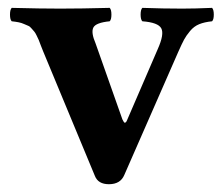

<svg xmlns="http://www.w3.org/2000/svg" viewBox="-20 -456 569 488"><path d="M341.8 -401.9Q337.4 -406.2 337.4 -418.9Q337.4 -431.6 341.8 -436Q395.5 -434.1 442.9 -434.1Q475.1 -434.1 519 -436Q523.4 -431.6 523.4 -418.9Q523.4 -406.2 519 -401.9Q499.5 -399.9 486.3 -394.5Q473.1 -389.2 463.1 -377.2Q453.1 -365.2 447.8 -355.2Q442.4 -345.2 433.1 -324.2L295.9 -11.2Q286.1 12.2 256.8 12.2Q229.5 12.2 221.2 -8.8L89.8 -325.2Q87.9 -329.6 83.7 -340.6Q79.6 -351.6 78.4 -354.5Q77.1 -357.4 73.2 -365.5Q69.3 -373.5 67.1 -375.7Q64.9 -377.9 60.5 -383.3Q56.2 -388.7 51.8 -390.4Q47.4 -392.1 41 -395Q34.7 -397.9 27.1 -399.4Q19.5 -400.9 9.8 -401.9Q5.4 -406.2 5.4 -418.9Q5.4 -431.6 9.8 -436Q84 -434.1 132.8 -434.1Q184.6 -434.1 258.8 -436Q263.2 -431.6 263.2 -418.9Q263.2 -406.2 258.8 -401.9Q223.6 -398.4 217.3 -386Q210.9 -373.5 223.1 -345.2L291 -152.8Q293.9 -146.5 296.1 -144.5Q298.3 -142.6 301.8 -147.9L380.9 -331.1Q397.9 -369.1 389.9 -384Q381.8 -398.9 341.8 -401.9Z"/></svg>

Font: Common Serif
Style: Bold
Weight: 700
Designer: Philipp H. Poll, Khaled Hosny
Foundry: Stefan Peev, Context Ltd.
Version: Version 1.026